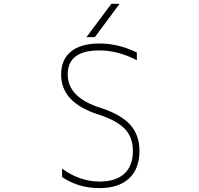

<svg xmlns="http://www.w3.org/2000/svg" viewBox="-20 -969 1040 1001"><path d="M474.6 -775.4H430.7L560.5 -949.2H603.5ZM498 -742.2Q597.7 -742.2 693.4 -695.3V-655.3Q594.7 -706.1 498 -706.1Q333 -706.1 333 -581.1Q333 -460.9 502.9 -407.2Q609.4 -373 658.2 -319.3Q707 -265.6 707 -182.6Q707 -88.9 652.8 -38.6Q598.6 11.7 498 11.7Q388.7 11.7 303.7 -45.9V-89.8Q394.5 -23.4 498 -22.5Q584 -22.5 628.4 -63.5Q672.9 -104.5 672.9 -182.6Q672.9 -252.9 630.9 -296.9Q588.9 -340.8 493.2 -372.1Q297.9 -433.6 298.8 -581.1Q298.8 -659.2 350.6 -700.7Q402.3 -742.2 498 -742.2Z"/></svg>

Font: GenEi Gothic M ExtraLight
Style: Regular
Weight: 200
Designer: o_tamon (Modified); [Source Han Sans]
Ryoko NISHIZUKA  (kana & ideographs); Paul D. Hunt (Latin, Greek & Cyrillic); Wenl
Version: Version 1.1a;Original Version 1.004